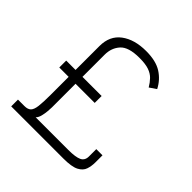

<svg xmlns="http://www.w3.org/2000/svg" viewBox="-175 -802 943 943"><g transform="rotate(45 296.5 -330.5)"><path d="M316 -350V-302H183V-138Q183 -129 181.5 -111Q180 -93 175.5 -75Q171 -57 161 -47H388Q438 -47 460 -57.5Q482 -68 482 -96V-147H525V-98Q525 -72 517.5 -49.5Q510 -27 484 -13.5Q458 0 401 0H38V-47H83Q106 -47 117 -58Q128 -69 131.5 -97Q135 -125 135 -177V-302H70V-350H135V-516Q135 -587 184.5 -624Q234 -661 315 -661Q383 -661 423 -635.5Q463 -610 485 -567L450 -543Q437 -565 421.5 -581Q406 -597 381.5 -605.5Q357 -614 315 -614Q240 -614 211.5 -582.5Q183 -551 183 -504V-350Z"/></g></svg>

Font: Synthetic Light
Style: Regular
Weight: 300
Designer: Santiago Orozco
Foundry: Typemade
Version: Version 2.000; ttfautohint (v1.8.4.7-5d5b)